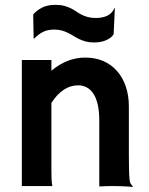

<svg xmlns="http://www.w3.org/2000/svg" viewBox="-20 -753 602 777"><path d="M116.2 -597.2 114.3 -694.3Q127.4 -710 149.2 -721.7Q170.9 -733.4 204.6 -733.4Q224.6 -733.4 239.3 -729.5Q253.9 -725.6 265.9 -719.7Q277.8 -713.9 288.1 -706.8Q298.3 -699.7 309.8 -693.8Q321.3 -688 335.2 -684.1Q349.1 -680.2 367.7 -680.2Q395.5 -680.2 414.8 -689.7Q434.1 -699.2 443.8 -721.2L444.8 -720.2L439.9 -614.7Q431.6 -600.1 410.2 -590.6Q388.7 -581.1 360.8 -581.1Q341.8 -581.1 327.4 -585Q313 -588.9 300.8 -594.7Q288.6 -600.6 278.1 -607.2Q267.6 -613.8 255.9 -619.6Q244.1 -625.5 230.7 -629.4Q217.3 -633.3 199.7 -633.3Q170.9 -633.3 152.1 -622.8Q133.3 -612.3 118.2 -596.7ZM68.4 -510.3H188V-466.8Q221.7 -494.6 255.4 -507.3Q289.1 -520 325.7 -520Q365.7 -520 398.2 -505.9Q430.7 -491.7 453.6 -465.6Q476.6 -439.5 489 -403.1Q501.5 -366.7 501.5 -322.3V-202.6Q501.5 -158.7 501.5 -128.2Q501.5 -97.7 502 -76.9Q502.4 -56.2 502.9 -43.9Q503.4 -31.7 504.4 -24.9Q506.3 -12.2 510.5 -7.3Q514.6 -2.4 517.6 1.5L516.6 3.4Q509.8 2.9 500.5 2.2Q491.2 1.5 480.2 1Q469.2 0.5 457.3 0.2Q445.3 0 433.6 0Q425.3 0 412.4 0.2Q399.4 0.5 381.8 1.5V-264.6Q381.8 -301.8 375.7 -328.9Q369.6 -356 358.2 -373.5Q346.7 -391.1 330.8 -399.4Q314.9 -407.7 295.9 -407.7Q265.1 -407.7 237.8 -389.6Q210.4 -371.6 188 -336.4V-62.5Q188 -40.5 188.7 -26.4Q189.5 -12.2 191.9 0H68.4Z"/></svg>

Font: Hammersmith One
Style: Regular
Weight: 400
Designer: Nicole Fally
Foundry: Nicole Fally
Version: Version 1.002